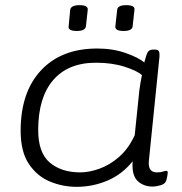

<svg xmlns="http://www.w3.org/2000/svg" viewBox="-20 -717 705 744"><path d="M277 7Q223 7 173.5 -13.5Q124 -34 92 -81.5Q60 -129 60 -210Q60 -360 139 -444.5Q218 -529 357 -529Q417 -529 467 -511.5Q517 -494 539 -475Q547 -506 553 -515.5Q559 -525 575 -525H579Q592 -525 595.5 -518.5Q599 -512 598 -498L557 -95Q552 -49 588 -49Q603 -49 611 -52Q619 -55 624 -55Q630 -55 630 -48Q630 -45 628.5 -36Q627 -27 624 -17Q620 -4 602 1Q584 6 572 6Q536 6 513 -16Q490 -38 494 -92Q453 -41 396 -17Q339 7 277 7ZM291 -49Q326 -49 366 -63.5Q406 -78 442 -109.5Q478 -141 502 -193L520 -367Q522 -381 524.5 -397Q527 -413 530 -426Q511 -443 462.5 -458.5Q414 -474 352 -474Q244 -474 186 -406.5Q128 -339 128 -213Q128 -125 173 -87Q218 -49 291 -49ZM459 -597Q425 -597 427 -615L434 -679Q436 -697 469 -697Q504 -697 501 -679L494 -615Q492 -597 459 -597ZM278 -597Q243 -597 246 -615L252 -679Q255 -697 288 -697Q322 -697 320 -679L313 -615Q310 -597 278 -597Z"/></svg>

Font: Asap Expanded Expanded Light
Style: Italic
Weight: 300
Width: 7
Italic angle: -6°
Designer: Pablo Cosgaya
Foundry: Omnibus-Type
Version: Version 3.001; ttfautohint (v1.8.4.7-5d5b)